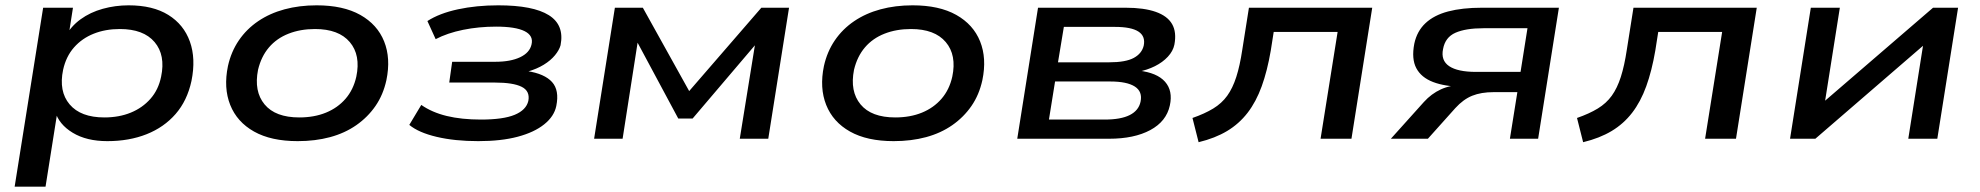

<svg xmlns="http://www.w3.org/2000/svg" viewBox="-20 -521 7435 721"><path d="M35 180 142 -492H254L237 -383H225Q246 -422 282.5 -448.5Q319 -475 366 -488Q413 -501 463 -501Q554 -501 612 -465Q670 -429 693 -365Q716 -301 699 -217Q683 -143 639.5 -93Q596 -43 530.5 -17Q465 9 383 9Q305 9 253 -22.5Q201 -54 187 -103L196 -104L151 180ZM372 -80Q427 -80 471 -98Q515 -116 545 -150Q575 -184 585 -233Q602 -314 560.5 -363Q519 -412 430 -412Q376 -412 332 -394.5Q288 -377 258 -343Q228 -309 217 -259Q200 -178 241.5 -129Q283 -80 372 -80Z M1098 9Q998 9 934 -27Q870 -63 844.5 -127Q819 -191 836 -273Q848 -327 877 -369.5Q906 -412 949.5 -441.5Q993 -471 1048.5 -486Q1104 -501 1169 -501Q1269 -501 1333 -465Q1397 -429 1422.5 -365.5Q1448 -302 1431 -220Q1419 -165 1390 -123Q1361 -81 1318 -51Q1275 -21 1219.5 -6Q1164 9 1098 9ZM1104 -80Q1160 -80 1204 -98Q1248 -116 1277.5 -150Q1307 -184 1318 -233Q1335 -314 1293.5 -363Q1252 -412 1163 -412Q1108 -412 1063.5 -394.5Q1019 -377 990 -343Q961 -309 949 -259Q933 -178 973.5 -129Q1014 -80 1104 -80Z M1776 9Q1688 9 1620 -7Q1552 -23 1517 -52L1562 -127Q1602 -99 1657.5 -85.5Q1713 -72 1786 -72Q1870 -72 1913 -90Q1956 -108 1964 -142Q1971 -179 1939 -195Q1907 -211 1838 -211H1667L1678 -289H1840Q1897 -289 1933 -306Q1969 -323 1976 -354Q1984 -387 1950 -404Q1916 -421 1843 -421Q1778 -421 1719 -409Q1660 -397 1616 -374L1585 -442Q1630 -471 1699.5 -486Q1769 -501 1851 -501Q1982 -501 2041 -464Q2100 -427 2085 -351Q2080 -333 2064 -313.5Q2048 -294 2022 -278Q1996 -262 1961 -252L1960 -254Q2025 -244 2053 -213Q2081 -182 2069 -123Q2061 -84 2023.5 -54Q1986 -24 1924 -7.5Q1862 9 1776 9Z M2211 0 2289 -492H2394L2568 -179L2839 -492H2943L2865 0H2758L2819 -377H2837L2581 -76H2527L2365 -378H2377L2318 0Z M3336 9Q3236 9 3172 -27Q3108 -63 3082.5 -127Q3057 -191 3074 -273Q3086 -327 3115 -369.5Q3144 -412 3187.5 -441.5Q3231 -471 3286.5 -486Q3342 -501 3407 -501Q3507 -501 3571 -465Q3635 -429 3660.5 -365.5Q3686 -302 3669 -220Q3657 -165 3628 -123Q3599 -81 3556 -51Q3513 -21 3457.5 -6Q3402 9 3336 9ZM3342 -80Q3398 -80 3442 -98Q3486 -116 3515.5 -150Q3545 -184 3556 -233Q3573 -314 3531.5 -363Q3490 -412 3401 -412Q3346 -412 3301.5 -394.5Q3257 -377 3228 -343Q3199 -309 3187 -259Q3171 -178 3211.5 -129Q3252 -80 3342 -80Z M3800 0 3878 -492H4207Q4276 -492 4320 -476.5Q4364 -461 4381.5 -430.5Q4399 -400 4390 -353Q4385 -329 4365.5 -308Q4346 -287 4317 -272.5Q4288 -258 4252 -251L4255 -256Q4325 -248 4355 -214Q4385 -180 4373 -125Q4360 -65 4299.5 -32.5Q4239 0 4145 0ZM3919 -72H4128Q4189 -72 4222.5 -89Q4256 -106 4263 -139Q4271 -177 4241.5 -196Q4212 -215 4149 -215H3942ZM3953 -287H4145Q4207 -287 4237.5 -303.5Q4268 -320 4275 -350Q4282 -385 4255 -402.5Q4228 -420 4167 -420H3975Z M4481 13 4458 -78Q4504 -94 4536 -113.5Q4568 -133 4588.5 -161.5Q4609 -190 4622.5 -232Q4636 -274 4645 -334L4670 -492H5133L5055 0H4939L5003 -401H4763L4752 -331Q4739 -255 4718 -197Q4697 -139 4665 -97.5Q4633 -56 4588 -29Q4543 -2 4481 13Z M5203 0 5327 -138Q5355 -169 5391 -185.5Q5427 -202 5473 -202H5485L5472 -195Q5406 -196 5361.5 -213Q5317 -230 5298.5 -265Q5280 -300 5291 -357Q5301 -404 5333 -434Q5365 -464 5418 -478Q5471 -492 5545 -492H5834L5756 0H5650L5678 -175H5589Q5542 -175 5508.5 -161.5Q5475 -148 5445 -115L5342 0ZM5523 -251H5690L5716 -415H5551Q5484 -415 5445.5 -398Q5407 -381 5399 -337Q5390 -294 5422 -272.5Q5454 -251 5523 -251Z M5925 13 5902 -78Q5948 -94 5980 -113.5Q6012 -133 6032.5 -161.5Q6053 -190 6066.5 -232Q6080 -274 6089 -334L6114 -492H6577L6499 0H6383L6447 -401H6207L6196 -331Q6183 -255 6162 -197Q6141 -139 6109 -97.5Q6077 -56 6032 -29Q5987 -2 5925 13Z M6702 0 6780 -492H6889L6829 -113H6799L7239 -492H7333L7255 0H7146L7206 -379H7236L6797 0Z"/></svg>

Font: Nunito Sans 10pt Expanded SemiBold
Style: Italic
Weight: 600
Width: 7
Italic angle: -9°
Designer: Vernon Adams
Foundry: Vernon Adams
Version: Version 3.101;gftools[0.9.27]